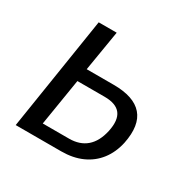

<svg xmlns="http://www.w3.org/2000/svg" viewBox="-117 -605 719 721"><g transform="rotate(30 242.0 -245.0)"><path d="M37 0 114 -490H192L163 -315H280Q368 -315 404.5 -273Q441 -231 424 -147Q414 -101 388.5 -68Q363 -35 324 -17.5Q285 0 234 0ZM122 -56H236Q282 -56 311 -81Q340 -106 351 -156Q362 -208 342.5 -233.5Q323 -259 273 -259H155Z"/></g></svg>

Font: Nunito Sans 10pt Condensed
Style: Italic
Weight: 400
Width: 3
Italic angle: -9°
Designer: Vernon Adams
Foundry: Vernon Adams
Version: Version 3.101;gftools[0.9.27]